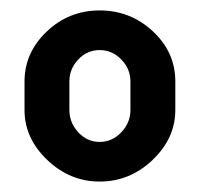

<svg xmlns="http://www.w3.org/2000/svg" viewBox="-20 -780 384 368"><path d="M27 -569V-624Q27 -679 69.5 -719.5Q112 -760 171 -760Q230 -760 273 -720Q316 -680 316 -624V-569Q316 -515 272.5 -473.5Q229 -432 171 -432Q114 -432 70.5 -473.5Q27 -515 27 -569ZM113 -569Q113 -545 130 -526.5Q147 -508 171 -508Q195 -508 212.5 -526.5Q230 -545 230 -569V-624Q230 -648 212.5 -666Q195 -684 171 -684Q147 -684 130 -666Q113 -648 113 -624Z"/></svg>

Font: Terminal Dosis
Style: Bold
Weight: 700
Designer: EdgarTolentino, PabloImpallari, IginoMarini
Foundry: EdgarTolentino, PabloImpallari, IginoMarini
Version: Version 1.006